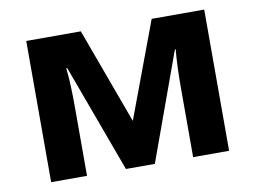

<svg xmlns="http://www.w3.org/2000/svg" viewBox="-64 -638 972 731"><g transform="rotate(-10 422.0 -273.0)"><path d="M766.1 -545.9V0H627V-268.1Q627 -307.6 628.4 -345.7Q629.9 -383.8 632.8 -416H629.9L479 0H367.2L213.9 -417H210Q213.9 -384.3 215.3 -346.7Q216.8 -309.1 216.8 -264.2V0H78.1V-545.9H289.1L424.8 -175.8L563 -545.9Z"/></g></svg>

Font: Open Sans
Style: Bold
Weight: 700
Designer: Monotype Design Team
Foundry: Monotype Imaging Inc.
Version: Version 3.000; ttfautohint (v1.8.4)